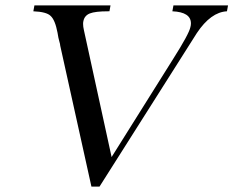

<svg xmlns="http://www.w3.org/2000/svg" viewBox="-20 -679 868 714"><path d="M320 15 204 -509Q204 -514 200.5 -525.5Q197 -537 194 -557Q185 -605 168 -620Q153 -635 104 -637L108 -659H391L387 -637H382Q334 -637 314 -629Q294 -621 290 -600Q289 -596 289 -590Q289 -580 292 -567L395 -95L624 -460Q683 -553 688 -578Q690 -585 690 -592Q690 -634 621 -637L625 -659H828L824 -637Q764 -634 712 -556L350 15Z"/></svg>

Font: New Athena Unicode
Style: Italic
Weight: 400
Designer: J. Rusten 1997; rev. by R. Hancock 2001, 2002, rev. by D. Mastronarde 2002-2019
Foundry: Society for Classical Studies (formerly American Philological Association)
Version: Version 5.008